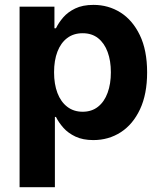

<svg xmlns="http://www.w3.org/2000/svg" viewBox="-20 -570 666 794"><path d="M61 204.1V-542.5H205.1V-453.1H211.4Q222.2 -475.6 241.2 -497.8Q260.3 -520 291 -534.9Q321.8 -549.8 366.7 -549.8Q428.2 -549.8 478.3 -518.3Q528.3 -486.8 558.3 -424.6Q588.4 -362.3 588.4 -270.5Q588.4 -180.7 559.1 -118.2Q529.8 -55.7 479.5 -23.2Q429.2 9.3 365.7 9.3Q322.8 9.3 292.2 -5.1Q261.7 -19.5 242.2 -41.5Q222.7 -63.5 211.4 -86.4H207V204.1ZM321.8 -107.9Q359.4 -107.9 385.5 -128.7Q411.6 -149.4 425 -186.3Q438.5 -223.1 438.5 -271Q438.5 -318.8 425 -355.2Q411.6 -391.6 385.7 -412.1Q359.9 -432.6 321.8 -432.6Q284.2 -432.6 257.8 -412.6Q231.4 -392.6 217.5 -356.4Q203.6 -320.3 203.6 -271Q203.6 -222.2 217.5 -185.5Q231.4 -148.9 258.1 -128.4Q284.7 -107.9 321.8 -107.9Z"/></svg>

Font: Inter 16pt
Style: Bold
Weight: 700
Version: Version 4.001;git-66647c0bb